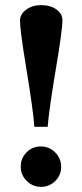

<svg xmlns="http://www.w3.org/2000/svg" viewBox="-20 -703 320 745"><path d="M113.3 -210.9Q109.4 -271 82.5 -435.1Q57.6 -584.5 57.6 -623Q57.6 -647.5 81.3 -665.3Q105 -683.1 139.2 -683.1Q175.8 -683.1 199 -666.3Q222.2 -649.4 222.2 -625Q222.2 -586.4 196.8 -436Q169.9 -275.9 165 -210.9ZM138.2 -134.8Q170.9 -134.8 194.1 -111.6Q217.3 -88.4 217.3 -55.2Q217.3 -22.9 194.3 -0.5Q171.4 22 139.2 22Q106.9 22 83.7 -1Q60.5 -23.9 60.5 -56.6Q60.5 -89.4 83.3 -112.1Q106 -134.8 138.2 -134.8Z"/></svg>

Font: Elstob 6pt
Style: Bold
Weight: 700
Designer: Peter S. Baker
Version: Version 1.015